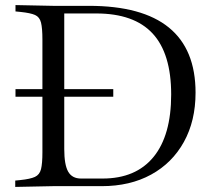

<svg xmlns="http://www.w3.org/2000/svg" viewBox="-20 -733 852 756"><path d="M41 -352V-382H426V-352ZM40 3V-22L60 -24Q99 -28 117.5 -36.5Q136 -45 141.5 -67Q147 -89 147 -133V-577Q147 -622 141.5 -644Q136 -666 118 -674Q100 -682 61 -686L41 -688V-713L189 -710H330Q750 -710 750 -368Q750 -257 704 -174Q658 -91 575 -45.5Q492 0 380 0H188ZM299 -30H384Q515 -30 584.5 -115Q654 -200 654 -361Q654 -522 581 -601Q508 -680 359 -680H233V-146Q233 -84 248.5 -57Q264 -30 299 -30Z"/></svg>

Font: Baskervville
Style: Regular
Weight: 400
Designer: Alexis Faudot, Rémi Forte, Morgane Pierson, Rafael Ribas, Tanguy Vanlaeys, Rosalie Wagner, Thomas Huot-Marchand
Foundry: ANRT
Version: Version 1.100